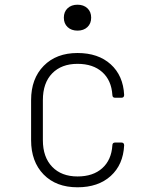

<svg xmlns="http://www.w3.org/2000/svg" viewBox="-20 -785 640 815"><path d="M309 10Q218 10 165 -44.5Q112 -99 112 -190V-360Q112 -451 165.5 -505.5Q219 -560 309 -560Q397 -560 450 -512Q503 -464 507 -382Q507 -370 495 -370H469Q457 -370 457 -382Q453 -444 414 -479Q375 -514 309 -514Q241 -514 201.5 -473.5Q162 -433 162 -360V-190Q162 -118 201.5 -77Q241 -36 309 -36Q375 -36 414 -71Q453 -106 457 -168Q457 -180 469 -180H495Q507 -180 507 -168Q503 -86 450 -38Q397 10 309 10ZM309 -655Q283 -655 267 -670Q251 -685 251 -710Q251 -735 267 -750Q283 -765 309 -765Q335 -765 351 -750Q367 -735 367 -710Q367 -685 351 -670Q335 -655 309 -655Z"/></svg>

Font: Pitagon Sans Mono Thin
Style: Regular
Weight: 100
Monospace: yes
Designer: Travis Tran
Foundry: Pitagon
Version: Version 1.001; ttfautohint (v1.8.4.7-5d5b);gftools[0.9.26]